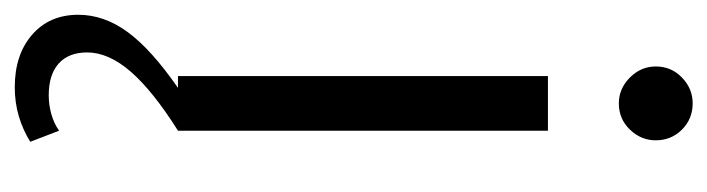

<svg xmlns="http://www.w3.org/2000/svg" viewBox="-389 -368 958 260"><g transform="rotate(90 90.0 -238.0)"><path d="M100 -597Q80 -597 65 -612Q50 -627 50 -647Q50 -668 65 -682.5Q80 -697 100 -697Q121 -697 135.5 -682.5Q150 -668 150 -647Q150 -627 135.5 -612Q121 -597 100 -597ZM137 0Q83 34 57 64Q31 94 31 123Q31 148 46 161.5Q61 175 89 175Q102 175 114.5 171.5Q127 168 137 161L152 200Q136 210 117.5 215.5Q99 221 78 221Q34 221 7 197.5Q-20 174 -20 135Q-20 100 3.5 68Q27 36 79 0H63V-501H137Z"/></g></svg>

Font: Red Hat Display
Style: Regular
Weight: 400
Designer: Pentagram / MCKL
Foundry: Pentagram / MCKL
Version: Version 1.003; Red Hat Display